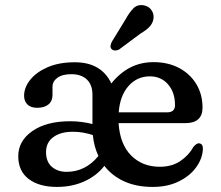

<svg xmlns="http://www.w3.org/2000/svg" viewBox="-20 -725 871 757"><path d="M778.5 -301Q778.5 -239.5 710.5 -239.5H447.5Q453 -156 497.2 -111.8Q541.5 -67.5 610 -67.5Q658.5 -67.5 692 -90.8Q725.5 -114 741.5 -144.5Q754.5 -160.5 764 -160Q780 -159 780 -138.5Q778.5 -100 753.5 -65.5Q728.5 -31 684.5 -9.5Q640.5 12 582.5 12Q517.5 12 469.5 -10Q421.5 -32 391.5 -71Q360.5 -31.5 312.2 -9.8Q264 12 204.5 12Q134.5 12 93.2 -19.2Q52 -50.5 52 -109Q52 -169.5 107.5 -208.2Q163 -247 257 -247Q280 -247 302.5 -244Q325 -241 344.5 -236V-351.5Q344.5 -390.5 322.5 -411.5Q300.5 -432.5 261.5 -432.5Q225.5 -432.5 206.2 -418.2Q187 -404 187 -383.5V-350.5Q187 -326.5 171 -313.2Q155 -300 126.5 -300Q101.5 -300 88.2 -313Q75 -326 75 -347.5Q75 -380 99 -410.2Q123 -440.5 167.8 -460Q212.5 -479.5 275 -479.5Q379.5 -479.5 419 -396Q451.5 -437 493 -458.5Q534.5 -480 585.5 -480Q642.5 -480 686 -457Q729.5 -434 754 -393.5Q778.5 -353 778.5 -301ZM571 -424Q520.5 -424 486.8 -386Q453 -348 448 -282H638.5Q670 -282 670 -310.5Q670 -361 642.5 -392.5Q615 -424 571 -424ZM161.5 -125.5Q161.5 -87 184.5 -67.2Q207.5 -47.5 242.5 -47.5Q317 -47.5 368 -110Q350.5 -147 346 -192.5Q328 -198.5 308.5 -202Q289 -205.5 267 -205.5Q218.5 -205.5 190 -184.2Q161.5 -163 161.5 -125.5ZM474 -647Q489.5 -675.5 505.8 -692Q522 -708.5 547 -704Q567.5 -700 577.8 -684.2Q588 -668.5 585 -650.5Q582 -632.5 569 -619Q556 -605.5 533 -592L449 -529.5Q442 -526 433.8 -526Q425.5 -526 420.5 -531Q414.5 -537 415.8 -544.8Q417 -552.5 421 -560.5Z"/></svg>

Font: Fraunces 9pt SuperSoft
Style: Regular
Weight: 400
Version: Version 1.000;[b76b70a41]